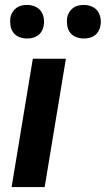

<svg xmlns="http://www.w3.org/2000/svg" viewBox="-20 -758 428 778"><path d="M27 0 113 -520H247L161 0ZM319 -602Q303 -602 288 -608Q273 -614 264 -626Q255 -638 252.5 -654Q250 -670 252 -686Q254 -698 260.5 -708.5Q267 -719 276.5 -726Q286 -733 297 -735.5Q308 -738 320 -738Q336 -738 351 -732Q366 -726 375 -714Q384 -702 387 -686Q390 -670 387 -654Q385 -642 379 -631.5Q373 -621 363 -614Q353 -607 342 -604.5Q331 -602 319 -602ZM89 -602Q73 -602 58 -608Q43 -614 34 -626Q25 -638 22.5 -654Q20 -670 22 -686Q24 -698 30.5 -708.5Q37 -719 46.5 -726Q56 -733 67 -735.5Q78 -738 90 -738Q106 -738 121 -732Q136 -726 145 -714Q154 -702 157 -686Q160 -670 157 -654Q155 -642 149 -631.5Q143 -621 133 -614Q123 -607 112 -604.5Q101 -602 89 -602Z"/></svg>

Font: Iosevka Aile Extrabold
Style: Italic
Weight: 800
Italic angle: -9°
Designer: Belleve Invis
Foundry: Belleve Invis
Version: Version 31.1.0; ttfautohint (v1.8.4)